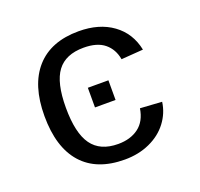

<svg xmlns="http://www.w3.org/2000/svg" viewBox="-101 -650 803 771"><g transform="rotate(-20 300.0 -264.0)"><path d="M63.5 -264.6Q63.5 -396.5 126.5 -467.3Q189.5 -538.1 308.6 -538.1Q396 -538.1 453.6 -496.3Q511.2 -454.6 526.4 -380.4L432.6 -373.5Q424.8 -418 393.6 -443.6Q362.3 -469.2 304.7 -469.2Q227.5 -469.2 191.7 -421.4Q155.8 -373.5 155.8 -266.6Q155.8 -158.2 191.7 -108.2Q227.5 -58.1 304.2 -58.1Q356.9 -58.1 391.6 -84Q426.3 -109.9 434.6 -163.1L527.3 -157.2Q521 -110.4 491.9 -72Q462.9 -33.7 415 -12Q367.2 9.8 308.1 9.8Q188.5 9.8 126 -60.5Q63.5 -130.9 63.5 -264.6ZM266.1 -228V-312H354V-228Z"/></g></svg>

Font: Liberation Mono
Style: Regular
Weight: 400
Monospace: yes
Designer: Steve Matteson
Foundry: Ascender Corporation
Version: Version 2.1.5